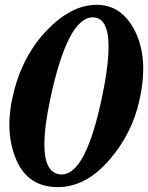

<svg xmlns="http://www.w3.org/2000/svg" viewBox="-20 -762 611 792"><path d="M218.8 9.8Q96.2 9.8 47.9 -101.1Q18.6 -168.5 18.6 -248.5Q18.6 -298.8 30.3 -354.5Q65.9 -522.5 168.9 -632.3Q272 -742.2 378.9 -742.2Q482.9 -742.2 537.6 -632.3Q570.8 -565.9 570.8 -478Q570.8 -420.4 556.6 -354.5Q526.4 -211.4 429.7 -100.8Q333 9.8 218.8 9.8ZM234.9 -42.5Q333 -42.5 399.4 -354.5Q427.7 -487.8 427.7 -568.4Q427.7 -690.4 362.8 -690.4Q259.3 -690.4 187.5 -354.5Q163.1 -239.3 163.1 -167Q163.1 -42.5 234.9 -42.5Z"/></svg>

Font: Munson
Style: Bold Italic
Weight: 700
Italic angle: -12°
Designer: Paul James MIller
Foundry: High-Logic / Made with FontCreator
Version: Version 2.10;May 5, 2019;FontCreator 11.5.0.2430 64-bit